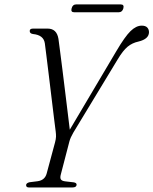

<svg xmlns="http://www.w3.org/2000/svg" viewBox="-20 -826 676 846"><path d="M317.5 -12Q317 0 299 0H107.5Q95 0 95 -10.5Q95.5 -19.5 110 -23L146 -27.5Q177.5 -32 185.5 -61L222.5 -198.5Q226.5 -213.5 226.8 -224Q227 -234.5 225.5 -246Q223.5 -261.5 218.5 -301.2Q213.5 -341 207.5 -392Q201.5 -443 195.2 -493.5Q189 -544 184.2 -582.8Q179.5 -621.5 177.5 -635.5Q172 -671.5 126 -676Q111 -678 111 -689Q110.5 -700 125.5 -700H190Q230 -700 237.5 -655Q239.5 -640.5 244.2 -604.2Q249 -568 255 -519.8Q261 -471.5 267.2 -420.8Q273.5 -370 278.8 -326Q284 -282 287.5 -254.5L492.5 -600.5Q530.5 -665 555.2 -689Q580 -713 604.5 -713Q621 -713 628.8 -704.8Q636.5 -696.5 636.5 -684Q636 -654 590.5 -643Q562.5 -637 542 -620Q521.5 -603 498 -563.5L303 -241.5Q290.5 -220 286 -203.5L248 -57.5Q244 -43 248 -36Q252 -29 266.5 -27L305.5 -22.5Q318 -20 317.5 -12ZM295.5 -789Q300 -806.5 315 -806.5H512.5Q528 -806.5 523.5 -789Q518.5 -772 503.5 -772H306.5Q291 -772 295.5 -789Z"/></svg>

Font: Fraunces 144pt S050 Light
Style: Italic
Weight: 300
Italic angle: -16°
Version: Version 1.000; ttfautohint (v1.8.3)